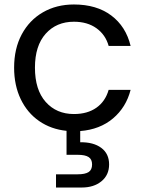

<svg xmlns="http://www.w3.org/2000/svg" viewBox="-20 -577 647 857"><path d="M310 -68Q370 -68 410 -96Q450 -124 465 -176H563Q543 -98 484.5 -48.5Q426 1 338 8V58Q397 57 432 83Q467 109 467 157Q467 204 433 232Q399 260 345 260H230V201H327Q360 201 375.5 191Q391 181 391 157Q391 134 375.5 124Q360 114 327 114H277V7Q208 0 155 -36.5Q102 -73 72.5 -134.5Q43 -196 43 -275Q43 -360 77 -423.5Q111 -487 171.5 -522Q232 -557 310 -557Q411 -557 476.5 -508Q542 -459 563 -372H465Q451 -422 410.5 -451Q370 -480 310 -480Q232 -480 184 -426.5Q136 -373 136 -275Q136 -176 184 -122Q232 -68 310 -68Z"/></svg>

Font: Fz Poppins
Style: Regular
Weight: 400
Designer: Ninad Kale (Devanagari), Jonny Pinhorn (Latin)
Foundry: Indian Type Foundry
Version: Vit hóa bi Vntype.Com & FontZin.Com